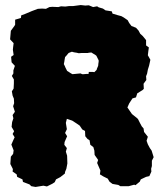

<svg xmlns="http://www.w3.org/2000/svg" viewBox="-20 -713 639 761"><path d="M121 28 104 25 97 18 71 8 69 -2 48 -12 46 -22 30 -33 31 -43 21 -63 23 -92 32 -103 34 -117 25 -140 32 -156 38 -169 30 -182 36 -193 26 -210 28 -229 33 -244 30 -257 39 -270 32 -292 36 -304 35 -322 30 -334 27 -351 34 -362 35 -383V-398L27 -412L33 -422V-434L39 -452L26 -466L24 -488L34 -495L31 -516L32 -526L34 -542L20 -557L23 -591L37 -610L40 -615V-635L63 -642L64 -652L80 -658L87 -661L106 -669L130 -678L147 -679L162 -678L176 -685L187 -686L211 -685L222 -688L239 -687L254 -689H270L300 -693L318 -691L332 -692L349 -685L365 -688L371 -684L388 -679L398 -672L423 -668L426 -659L446 -653L461 -649L470 -644L486 -633L492 -622L501 -610L519 -603L529 -592L536 -579L546 -570L559 -554V-533L570 -525L568 -511L566 -494L576 -476L571 -453L566 -437L563 -421L559 -411L560 -396L549 -381L550 -361L545 -356L524 -343L519 -327L505 -323L492 -303L485 -287L503 -261L523 -245L527 -241L535 -225L542 -212L549 -204L551 -190L566 -171L561 -155L566 -141L574 -126L581 -116L589 -90L582 -76V-55L579 -44L580 -33L572 -15L559 -12L538 -2L534 7L517 21L512 19L490 25H457L449 20L426 16L414 7L407 -5L389 -14L376 -22L378 -37L365 -67L369 -79L355 -99L354 -116L350 -130L338 -139L335 -157L327 -162L318 -173L317 -194L306 -200L296 -215L283 -224L266 -235L245 -242L241 -226L245 -201L238 -186L246 -173L236 -150L235 -139L245 -126L241 -112L246 -96L247 -65L243 -44L238 -32L237 -25L219 -11L202 -2L197 9L188 15L166 26L152 23ZM267 -419 278 -420 288 -421 299 -422 306 -419H312L323 -420H331L332 -428H347L354 -427L363 -436L364 -440L366 -445L369 -452L370 -462L371 -468V-474L362 -492L357 -496L350 -500L342 -505L332 -504L328 -503H304L292 -502L284 -504L277 -505L272 -506L265 -508L257 -505L252 -503L242 -491L238 -487L236 -476L235 -469L233 -459L237 -451L239 -446L246 -432L251 -429L260 -423Z"/></svg>

Font: Winky Rough Black
Style: Regular
Weight: 900
Designer: Simon Atzbach
Foundry: typofactur
Version: Version 1.206; ttfautohint (v1.8.4.7-5d5b)